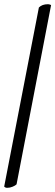

<svg xmlns="http://www.w3.org/2000/svg" viewBox="-31 -775 263 915"><path d="M2.9 120.1Q-2 120.1 -6.8 117.7Q-11.7 115.2 -10.7 112.3L154.3 -739.3Q169.9 -754.9 197.3 -754.9Q202.1 -754.9 208 -752.9Q213.9 -751 211.9 -748L47.9 103.5Q42 109.4 29.3 114.7Q16.6 120.1 2.9 120.1Z"/></svg>

Font: Crimson Text
Style: Italic
Weight: 400
Italic angle: -11°
Designer: Sebastian Kosch
Foundry: Sebastian Kosch
Version: Version 1.100; ttfautohint (v1.8.4)